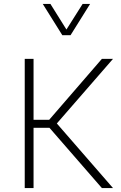

<svg xmlns="http://www.w3.org/2000/svg" viewBox="-20 -958 614 978"><path d="M297.4 -778.8H339.4L439 -938H400.9L318.4 -807.6L236.8 -938H197.8ZM230.5 -347.7H150.9V-658.2H106V0H150.9V-307.1H231.9L499 0H555.7L269.5 -329.1L555.7 -658.2H499Z"/></svg>

Font: Estedad ExtraLight
Style: Regular
Weight: 200
Designer: Amin Abedi
Version: Version 7.3